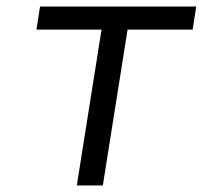

<svg xmlns="http://www.w3.org/2000/svg" viewBox="-20 -570 640 590"><path d="M216 0H296L372 -479H572L583 -550H103L92 -479H292Z"/></svg>

Font: JetBrains Mono Light
Style: Italic
Weight: 336
Italic angle: -9°
Monospace: yes
Designer: Philipp Nurullin, Konstantin Bulenkov
Foundry: JetBrains
Version: Version 2.305